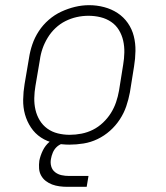

<svg xmlns="http://www.w3.org/2000/svg" viewBox="-20 -551 640 742"><path d="M248 8Q219 8 190.5 2Q162 -4 138.5 -19.5Q115 -35 99.5 -58.5Q84 -82 76.5 -109Q69 -136 69.5 -166Q70 -196 75 -226L92 -326Q96 -353 105 -379.5Q114 -406 130 -430.5Q146 -455 168.5 -474.5Q191 -494 217 -506Q243 -518 270 -524.5Q297 -531 325 -531Q354 -531 382.5 -523.5Q411 -516 434.5 -500.5Q458 -485 474 -462Q490 -439 497 -411.5Q504 -384 503.5 -354Q503 -324 498 -294L482 -194Q477 -167 468 -140.5Q459 -114 443 -89.5Q427 -65 405 -45.5Q383 -26 357 -13.5Q331 -1 303 3.5Q275 8 248 8ZM249 -30Q272 -30 295 -34.5Q318 -39 339 -49.5Q360 -60 378 -77Q396 -94 408.5 -114Q421 -134 428.5 -156Q436 -178 440 -201L456 -301Q460 -324 460.5 -348Q461 -372 456 -394Q451 -416 439.5 -435Q428 -454 409.5 -466.5Q391 -479 368.5 -484.5Q346 -490 322 -490Q299 -490 276.5 -485Q254 -480 233 -469.5Q212 -459 194.5 -442.5Q177 -426 164.5 -405.5Q152 -385 144.5 -363.5Q137 -342 134 -319L117 -219Q113 -196 112.5 -172.5Q112 -149 117 -127Q122 -105 133.5 -86Q145 -67 163 -54Q181 -41 203.5 -35.5Q226 -30 249 -30ZM240 171Q225 171 210 169Q195 167 181.5 162Q168 157 157 148.5Q146 140 139 127.5Q132 115 131 100Q130 85 132 70Q136 50 145.5 30.5Q155 11 171.5 -3Q188 -17 208.5 -23Q229 -29 249 -29L244 0Q232 0 219.5 4.5Q207 9 198 18Q189 27 184 39Q179 51 177 63Q174 78 178 92Q182 106 193 114.5Q204 123 218 126Q232 129 247 129H322L315 171Z"/></svg>

Font: Iosevka Etoile XLtObl
Style: Regular
Weight: 200
Italic angle: -9°
Designer: Belleve Invis
Foundry: Belleve Invis
Version: Version 15.5.2; ttfautohint (v1.8.4)